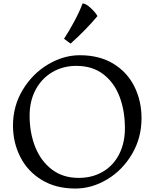

<svg xmlns="http://www.w3.org/2000/svg" viewBox="-20 -1079 893 1109"><path d="M701.5 -338.5Q701.5 -438.8 670.9 -520Q640.2 -601.2 577.2 -649.9Q514.2 -698.5 420.5 -698.5Q344 -698.5 282.4 -662.4Q220.8 -626.2 185.9 -560.9Q151 -495.5 151 -411.5Q151 -312 183.4 -230.5Q215.8 -149 279.5 -100.2Q343.2 -51.5 434.2 -51.5Q513.8 -51.5 574.5 -87.4Q635.2 -123.2 668.4 -188.5Q701.5 -253.8 701.5 -338.5ZM55 -354Q55 -466.5 111.2 -559.9Q167.5 -653.2 257 -706.6Q346.5 -760 440.8 -760Q554.5 -760 634.9 -711Q715.2 -662 756.4 -578.9Q797.5 -495.8 797.5 -396Q797.5 -283 742.8 -189.8Q688 -96.5 599.5 -43.2Q511 10 415 10Q303.2 10 221.9 -39.1Q140.5 -88.2 97.8 -171.5Q55 -254.8 55 -354ZM387.8 -827 349.8 -855Q380.8 -902 410.8 -958.5Q440.8 -1015 456.8 -1059Q475.8 -1059 504.2 -1032.5Q532.8 -1006 542.8 -986Q481.8 -912 387.8 -827Z"/></svg>

Font: TMT Limkin
Style: Regular
Weight: 400
Designer: Gabriel Drozdov
Version: Version 1.000;Glyphs 3.1.2 (3151)